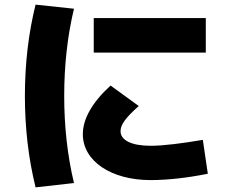

<svg xmlns="http://www.w3.org/2000/svg" viewBox="-20 -766 978 825"><path d="M627 7.8C700.2 7.8 787.1 -2 873 -19.5L851.6 -165C764.6 -150.4 683.6 -139.6 627 -139.6C545.9 -139.6 498 -163.1 498 -202.1C498 -230.5 518.6 -258.8 576.2 -310.5L455.1 -398.4C376 -326.2 335.9 -254.9 335.9 -189.5C335.9 -74.2 457 7.8 627 7.8ZM382.8 -540H864.3V-688.5H382.8ZM132.8 39.1 297.9 20.5C269.5 -97.7 255.9 -223.6 255.9 -353.5C255.9 -484.4 269.5 -610.4 297.9 -728.5L132.8 -746.1C101.6 -619.1 87.4 -494.1 86.9 -353.5C87.4 -213.9 101.6 -88.9 132.8 39.1Z"/></svg>

Font: Pretendard Black
Style: Regular
Weight: 900
Designer: Base glyphs from Inter by Rasmus Andersson; Hangeul glyphs from Noto Sans CJK(Source Han Sans) by Jang Soo-young and Kan
Foundry: Kil Hyung-jin
Version: Version 1.309;Glyphs 3.2 (3225)